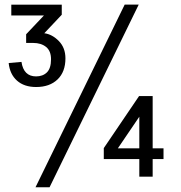

<svg xmlns="http://www.w3.org/2000/svg" viewBox="-20 -752 773 821"><path d="M134.3 -379.9Q83.5 -379.9 52.7 -407.2Q22 -434.6 17.1 -482.4L71.8 -487.3Q81.1 -425.3 134.3 -425.3Q163.1 -425.3 180.7 -442.6Q198.2 -460 198.2 -498.5Q198.2 -534.2 177 -551.3Q155.8 -568.4 121.6 -568.4H91.8V-605.5L168 -686H28.3V-731.9H244.1V-689L169.4 -609.9Q203.1 -605.5 231.4 -576.7Q259.8 -547.9 259.8 -502.4Q259.8 -444.8 226.1 -412.4Q192.4 -379.9 134.3 -379.9ZM632.8 3.4H575.7V-71.8H423.8V-118.7L574.7 -341.3H632.8V-117.7H679.2V-71.8H632.8ZM575.7 -117.7V-252.9L483.9 -117.7ZM191.9 48.8H131.8L513.2 -732.4H573.2Z"/></svg>

Font: Cadman
Style: Regular
Weight: 400
Designer: Paul James MIller
Foundry: High-Logic / Made with FontCreator
Version: Version 2.114;March 28, 2021;FontCreator 13.0.0.2683 64-bit